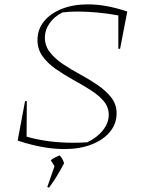

<svg xmlns="http://www.w3.org/2000/svg" viewBox="-20 -674 651 881"><path d="M523 -450V-603Q477 -612 428 -616.5Q379 -621 336 -621Q316 -621 298.5 -620Q281 -619 267 -617Q230 -599 208 -568Q186 -537 186 -501Q186 -463 210 -433Q234 -403 271 -378.5Q308 -354 350.5 -331Q393 -308 430 -282.5Q467 -257 491 -226Q515 -195 515 -154Q515 -106 484.5 -69Q454 -32 400 -11Q346 10 275 10Q178 10 61 -29L95 -210H103L102 -47Q199 -19 316 -19Q347 -19 380 -21Q425 -42 452 -76Q479 -110 479 -147Q479 -183 455.5 -210.5Q432 -238 394.5 -261.5Q357 -285 315.5 -308Q274 -331 236.5 -357Q199 -383 175.5 -415.5Q152 -448 152 -490Q152 -539 181.5 -575.5Q211 -612 263 -633Q315 -654 383 -654Q467 -654 564 -621L531 -450ZM197 184 230 89 213 61Q228 49 254 39Q268 54 274 75Q241 139 205 187Z"/></svg>

Font: Piazzolla Thin
Style: Italic
Weight: 100
Italic angle: -11.3°
Designer: Juan Pablo del Peral
Foundry: Huerta Tipografica
Version: Version 1.330